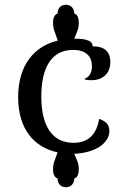

<svg xmlns="http://www.w3.org/2000/svg" viewBox="-20 -630 530 804"><path d="M368 -436C368 -467 318 -468 291 -468C301 -494 310 -508 310 -534C310 -555 303 -572 291 -573C291 -595 277 -610 256 -610C235 -610 221 -596 221 -573C209 -570 202 -555 202 -535C202 -507 211 -494 222 -460C124 -437 56 -358 56 -223C56 -88 124 -13 221 8C211 39 202 52 202 79C202 99 209 114 221 117C221 140 235 154 256 154C277 154 291 139 291 117C303 116 310 99 310 78C310 53 301 39 291 14C379 10 438 -30 438 -82C438 -113 416 -124 399 -131H395C384 -68 351 -32 288 -32C200 -32 153 -100 153 -226C153 -346 195 -421 286 -421C341 -421 365 -393 365 -353C365 -324 353 -307 335 -301V-297C343 -295 356 -294 364 -294C402 -294 442 -316 442 -370C442 -417 414 -436 368 -436Z"/></svg>

Font: Milonga
Style: Regular
Weight: 400
Designer: Pablo Impallari, Brenda Gallo, Rodrigo Fuenzalida
Foundry: Pablo Impallari, Brenda Gallo, Rodrigo Fuenzalida
Version: Version 1.000